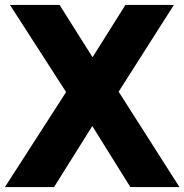

<svg xmlns="http://www.w3.org/2000/svg" viewBox="-42 -760 749 780"><path d="M487.5 0 333 -248 226.5 -386 -1.5 -740H200L334 -527.5L440 -387.5L687 0ZM-22 0 226.5 -386 334 -527.5 467.5 -740H664.5L440 -387.5L333 -248L177.5 0Z"/></svg>

Font: Encode Sans SC SemiCondensed ExtraBold
Style: Regular
Weight: 800
Width: 4
Designer: Multiple Designers
Foundry: Impallari Type
Version: Version 3.002